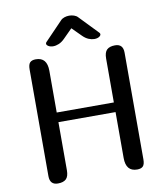

<svg xmlns="http://www.w3.org/2000/svg" viewBox="-97 -999 936 1079"><g transform="rotate(-10 371.0 -459.0)"><path d="M596 -709Q642 -709 642 -659V-50Q642 -22 631.5 -11Q621 0 598 0Q534 0 534 -77V-339H208V-65Q208 -29 192.5 -14.5Q177 0 146 0Q100 0 100 -50V-659Q100 -687 110.5 -698Q121 -709 144 -709Q208 -709 208 -632V-394H534V-644Q534 -680 549.5 -694.5Q565 -709 596 -709ZM371 -846 319 -794Q303 -778 286 -771Q269 -764 254 -764Q238 -764 227 -770.5Q216 -777 216 -785Q216 -790 220 -794L322 -900Q330 -909 343.5 -913.5Q357 -918 371 -918Q385 -918 398.5 -913.5Q412 -909 420 -900L522 -794Q526 -790 526 -785Q526 -777 515.5 -770.5Q505 -764 488 -764Q473 -764 456 -771Q439 -778 423 -794Z"/></g></svg>

Font: Marmelad
Style: Regular
Weight: 400
Designer: Manvel Shmavonyan
Foundry: Cyreal
Version: Version 1.110; ttfautohint (v1.8.4.7-5d5b)